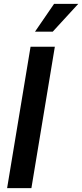

<svg xmlns="http://www.w3.org/2000/svg" viewBox="-20 -968 423 988"><path d="M262.2 -727.5 141.6 0H16.6L137.2 -727.5ZM160.2 -805.2 258.3 -948.2H382.8L251.5 -805.2Z"/></svg>

Font: Inter 24pt SemiBold
Style: Italic
Weight: 600
Italic angle: -9.3988°
Designer: Rasmus Andersson
Foundry: rsms
Version: Version 4.001;git-66647c0bb